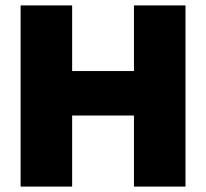

<svg xmlns="http://www.w3.org/2000/svg" viewBox="-20 -688 760 708"><path d="M56 0V-668H246V-426H474V-668H664V0H474V-262H246V0Z"/></svg>

Font: Gantari Black
Style: Regular
Weight: 900
Version: Version 1.000